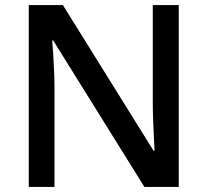

<svg xmlns="http://www.w3.org/2000/svg" viewBox="-20 -734 815 754"><path d="M682 0H547L189 -575H185Q187 -552 189 -520.5Q191 -489 192.5 -454Q194 -419 194 -384V0H93V-714H227L583 -142H587Q586 -159 584.5 -191Q583 -223 581.5 -260Q580 -297 580 -327V-714H682Z"/></svg>

Font: Noto Sans Syriac Eastern Medium
Style: Regular
Weight: 500
Designer: Patrick Giasson and the Monotype Design Team
Foundry: Monotype Imaging Inc.
Version: Version 3.001